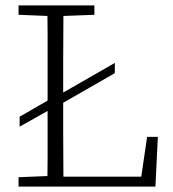

<svg xmlns="http://www.w3.org/2000/svg" viewBox="-20 -694 644 714"><path d="M407 -460V-422L191 -298V-336ZM183 -335V-296L53 -223V-260ZM49 0V-35L174 -40H182V0ZM156 0Q157 -51 157 -102Q157 -153 157 -204.5Q157 -256 157 -307V-367Q157 -419 157 -470Q157 -521 157 -572Q157 -623 156 -674H216Q216 -623 215.5 -571.5Q215 -520 215 -466Q215 -412 215 -355V-297Q215 -251 215 -201.5Q215 -152 215.5 -101.5Q216 -51 216 0ZM186 0V-37H528L502 -14L527 -185H567L558 0ZM49 -639V-674H331V-639L199 -634H174Z"/></svg>

Font: Source Serif 4 Light
Style: Regular
Weight: 300
Designer: Frank Grießhammer
Foundry: Adobe Systems Incorporated
Version: Version 4.004;hotconv 1.0.116;makeotfexe 2.5.65601